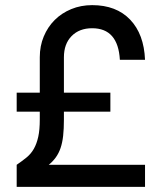

<svg xmlns="http://www.w3.org/2000/svg" viewBox="-20 -728 620 748"><path d="M45 -86Q67 -101 84 -115Q101 -129 112 -148.5Q123 -168 129 -195Q135 -222 135 -262V-293H45V-367H135V-505Q135 -549 150.5 -586Q166 -623 193 -650Q220 -677 257.5 -692.5Q295 -708 339 -708Q433 -708 487 -651.5Q541 -595 545 -495H447Q440 -618 339 -618Q289 -618 259 -587.5Q229 -557 229 -505V-367H410V-293H229V-262Q229 -226 226 -199Q223 -172 216 -151.5Q209 -131 197.5 -115Q186 -99 170 -86H545V0H45Z"/></svg>

Font: PT Root UI Medium
Style: Regular
Weight: 500
Designer: Vitaly Kuzmin
Foundry: ParaType Ltd.
Version: Version 2.001G